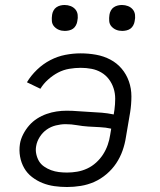

<svg xmlns="http://www.w3.org/2000/svg" viewBox="-20 -742 640 770"><path d="M249 8Q223 8 198 4.5Q173 1 150.5 -8Q128 -17 108.5 -32Q89 -47 77 -68Q65 -89 60.5 -114Q56 -139 60 -165Q63 -184 73 -203.5Q83 -223 97 -239Q111 -255 129 -266.5Q147 -278 167 -285Q187 -292 207 -295Q227 -298 247 -298Q271 -298 294 -296Q317 -294 341 -293Q365 -292 388.5 -290Q412 -288 436 -283L439 -302Q442 -324 442 -346Q442 -368 435.5 -388Q429 -408 416.5 -424.5Q404 -441 386 -451.5Q368 -462 347 -466Q326 -470 304 -470Q281 -470 257.5 -466Q234 -462 213 -451Q192 -440 173 -423Q154 -406 142 -386L88 -412Q104 -439 128.5 -462.5Q153 -486 182 -501Q211 -516 242 -522Q273 -528 303 -528Q335 -528 365.5 -522.5Q396 -517 422.5 -503Q449 -489 468 -466.5Q487 -444 497 -415.5Q507 -387 507 -355.5Q507 -324 502 -292L485 -192Q481 -165 471.5 -138Q462 -111 446 -87Q430 -63 407 -43.5Q384 -24 358 -12.5Q332 -1 304 3.5Q276 8 249 8ZM249 -50Q269 -50 289.5 -53.5Q310 -57 329.5 -66Q349 -75 365.5 -90Q382 -105 393.5 -123Q405 -141 412 -161Q419 -181 422 -202L426 -226Q404 -231 380.5 -232Q357 -233 334 -234.5Q311 -236 288.5 -240Q266 -244 243 -244Q224 -244 204 -239Q184 -234 167.5 -222.5Q151 -211 139.5 -193Q128 -175 125 -156Q122 -140 125.5 -124Q129 -108 136.5 -95.5Q144 -83 157 -74Q170 -65 185 -59.5Q200 -54 216 -52Q232 -50 249 -50ZM470 -618Q457 -618 446 -622.5Q435 -627 427 -636Q419 -645 418 -657.5Q417 -670 419 -683Q420 -691 424.5 -699.5Q429 -708 436.5 -713Q444 -718 452.5 -720Q461 -722 469 -722Q482 -722 493.5 -717.5Q505 -713 512.5 -704Q520 -695 521.5 -682.5Q523 -670 520 -657Q519 -649 514.5 -640.5Q510 -632 503 -627Q496 -622 487 -620Q478 -618 470 -618ZM240 -618Q227 -618 216 -622.5Q205 -627 197 -636Q189 -645 188 -657.5Q187 -670 189 -683Q190 -691 194.5 -699.5Q199 -708 206.5 -713Q214 -718 222.5 -720Q231 -722 239 -722Q252 -722 263.5 -717.5Q275 -713 282.5 -704Q290 -695 291.5 -682.5Q293 -670 290 -657Q289 -649 284.5 -640.5Q280 -632 273 -627Q266 -622 257 -620Q248 -618 240 -618Z"/></svg>

Font: Iosevka Etoile Light
Style: Italic
Weight: 300
Italic angle: -9°
Designer: Belleve Invis
Foundry: Belleve Invis
Version: Version 22.1.2; ttfautohint (v1.8.4)